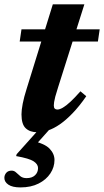

<svg xmlns="http://www.w3.org/2000/svg" viewBox="-32 -578 466 858"><path d="M56 -392.5 64 -447H413.5L405.5 -392.5ZM227.5 -187.5Q219 -161.5 215 -146Q211 -130.5 209.8 -121.8Q208.5 -113 208.5 -107Q208.5 -96.5 212.8 -92.5Q217 -88.5 224.5 -88.5Q234.5 -88.5 248.8 -96.8Q263 -105 282.5 -123Q302 -141 327.5 -170L353.5 -148Q322 -102.5 292.2 -71.8Q262.5 -41 235.2 -22.2Q208 -3.5 182.8 4.8Q157.5 13 134.5 13Q102 13 83 -4.8Q64 -22.5 64 -67Q64 -86 69.5 -114.8Q75 -143.5 87 -181L204 -558.5H345ZM59.5 259.5Q23.5 259.5 5.5 247.2Q-12.5 235 -12.5 217Q-12.5 204 -4 194.2Q4.5 184.5 20 184.5Q31.5 184.5 40 192.8Q48.5 201 59 209.5Q69.5 218 87 218Q111 218 124.5 205.2Q138 192.5 138 173Q138 156 118.5 143Q99 130 40 119.5L42.5 111L163.5 -24H211L93.5 107.5L108.5 50.5Q167 63 189.2 86Q211.5 109 211.5 137Q211.5 169 193 197Q174.5 225 140.5 242.2Q106.5 259.5 59.5 259.5Z"/></svg>

Font: Newsreader 16pt 16pt
Style: Bold Italic
Weight: 700
Italic angle: -17°
Version: Version 1.003